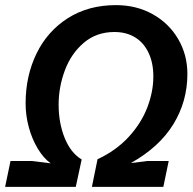

<svg xmlns="http://www.w3.org/2000/svg" viewBox="-63 -730 752 750"><path d="M-22 -101H62L135 -92Q107 -112 84.5 -149.5Q62 -187 49.5 -233Q37 -279 37 -326Q37 -433 79.5 -520.5Q122 -608 202 -659Q282 -710 390 -710Q470 -710 533.5 -674.5Q597 -639 633 -577.5Q669 -516 669 -441Q669 -334 614 -244.5Q559 -155 448 -93L512 -101H596L575 0H296L318 -108Q391 -142 440 -195.5Q489 -249 512.5 -310.5Q536 -372 536 -431Q536 -485 517 -524.5Q498 -564 464 -584.5Q430 -605 384 -605Q314 -605 264.5 -563Q215 -521 190.5 -455.5Q166 -390 166 -321Q166 -250 189.5 -191.5Q213 -133 256 -107L233 0H-43Z"/></svg>

Font: Azeret Mono Medium
Style: Italic
Weight: 500
Italic angle: -12°
Designer: Martin Vácha
Foundry: Displaay
Version: Version 1.000; Glyphs 3.0.3, build 3074